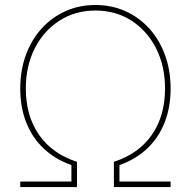

<svg xmlns="http://www.w3.org/2000/svg" viewBox="-20 -757 772 777"><path d="M62 0V-22.5H269V-88.9Q203.1 -112.3 156.7 -156Q110.4 -199.7 86.2 -261.2Q62 -322.8 62 -398.4Q62 -472.2 84.5 -533.9Q106.9 -595.7 147.9 -641.1Q189 -686.5 244.6 -711.7Q300.3 -736.8 366.2 -736.8Q432.1 -736.8 487.8 -711.7Q543.5 -686.5 584.5 -641.1Q625.5 -595.7 647.9 -533.9Q670.4 -472.2 670.4 -398.4Q670.4 -322.8 646.2 -261.2Q622.1 -199.7 575.9 -156Q529.8 -112.3 463.4 -88.9V-22.5H670.4V0H440.9V-102.1Q541.5 -134.8 594.7 -211.7Q647.9 -288.6 647.9 -398.4Q647.9 -490.2 611.6 -561.5Q575.2 -632.8 511.7 -673.6Q448.2 -714.4 366.2 -714.4Q284.7 -714.4 220.9 -673.6Q157.2 -632.8 120.8 -561.5Q84.5 -490.2 84.5 -398.4Q84.5 -288.6 137.7 -211.7Q190.9 -134.8 291.5 -102.1V0Z"/></svg>

Font: Inter 20pt Thin
Style: Regular
Weight: 250
Version: Version 4.001;git-66647c0bb